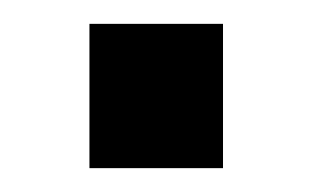

<svg xmlns="http://www.w3.org/2000/svg" viewBox="-20 -141 267 161"><path d="M55 -121H167V0H55Z"/></svg>

Font: 1883 Sans
Style: Regular
Weight: 400
Designer: 1883 Sans project is a fork of Public Sans.
Version: Version 1.009